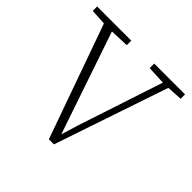

<svg xmlns="http://www.w3.org/2000/svg" viewBox="-169 -843 1018 1018"><g transform="rotate(45 340.0 -334.5)"><path d="M9 -641V-674H265V-640L158 -636L354 -60L383 -156L541 -635L437 -640V-674H668V-641L581 -636L364 5H326L98 -636Z"/></g></svg>

Font: Source Serif 4 SmText Light
Style: Regular
Weight: 300
Designer: Frank Grießhammer
Foundry: Adobe
Version: Version 4.005;hotconv 1.1.0;makeotfexe 2.6.0